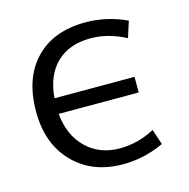

<svg xmlns="http://www.w3.org/2000/svg" viewBox="-85 -613 696 706"><g transform="rotate(-15 262.5 -260.0)"><path d="M436.5 -433.6Q369.1 -468.8 302.7 -468.8Q221.7 -468.8 173.3 -422.4Q125 -376 118.2 -290H422.9V-230.5H118.2Q126 -147.5 176.3 -98.6Q226.6 -49.8 302.7 -49.8Q373 -49.8 436.5 -84L456.1 -25.4Q380.9 9.8 299.8 9.8Q183.6 9.8 111.8 -63.5Q40 -136.7 40 -259.8Q40 -386.7 108.9 -458.5Q177.7 -530.3 299.8 -530.3Q380.9 -530.3 456.1 -495.1Z"/></g></svg>

Font: Gen Shin Gothic Normal
Style: Regular
Weight: 300
Designer: [Source Han Sans]
Ryoko NISHIZUKA  (kana & ideographs); Paul D. Hunt (Latin, Greek & Cyrillic); Wenlong ZHANG  (bopomofo
Version: Version 1.002.20150607